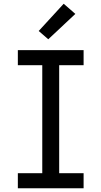

<svg xmlns="http://www.w3.org/2000/svg" viewBox="-20 -1002 540 1022"><path d="M75 0V-80H205V-655H75V-735H425V-655H295V-80H425V0ZM237 -793 186 -837 319 -982 381 -928Z"/></svg>

Font: Iosevka SS04 Medium
Style: Regular
Weight: 500
Monospace: yes
Designer: Belleve Invis
Foundry: Belleve Invis
Version: Version 19.0.0; ttfautohint (v1.8.4)